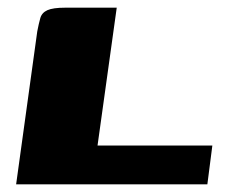

<svg xmlns="http://www.w3.org/2000/svg" viewBox="-20 -480 597 500"><path d="M284 -460 234 -101H533L520 0H22L77 -398Q81 -419 85 -433Q89 -447 103.5 -453.5Q118 -460 150 -460Z"/></svg>

Font: Genos ExtraBold
Style: Italic
Weight: 800
Italic angle: -8°
Version: Version 1.010